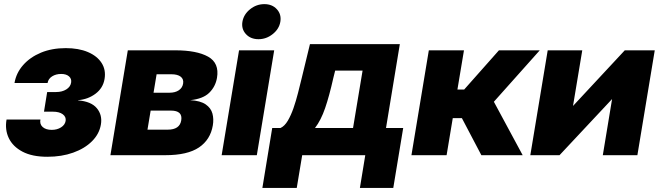

<svg xmlns="http://www.w3.org/2000/svg" viewBox="-20 -763 3243 944"><path d="M212.9 7.8Q138.2 7.8 90.6 -17.3Q43 -42.5 23.2 -84Q3.4 -125.5 12.2 -175.3H178.7Q174.3 -152.3 189.9 -138.4Q205.6 -124.5 234.4 -124.5Q260.7 -124.5 280 -136.7Q299.3 -148.9 302.7 -168.5Q305.7 -188.5 288.6 -201.2Q271.5 -213.9 240.2 -213.9H196.3L211.9 -310.5H255.9Q285.2 -310.5 305.7 -323.2Q326.2 -335.9 329.6 -356.4Q333 -375.5 319.3 -387.5Q305.7 -399.4 280.8 -399.4Q254.9 -399.4 236.1 -387.5Q217.3 -375.5 213.9 -355H51.3Q59.6 -404.3 93.8 -443.1Q127.9 -481.9 181.6 -504.2Q235.4 -526.4 303.2 -526.4Q366.7 -526.4 412.1 -507.1Q457.5 -487.8 479.5 -453.6Q501.5 -419.4 494.1 -375Q486.8 -330.1 449.7 -302.2Q412.6 -274.4 363.8 -270.5V-269.5Q428.7 -264.2 456.3 -230.7Q483.9 -197.3 476.1 -150.9Q468.3 -104.5 432.4 -68.6Q396.5 -32.7 339.8 -12.5Q283.2 7.8 212.9 7.8Z M522.9 0 608.4 -515.6H841.8Q947.3 -515.6 1003.2 -484.4Q1059.1 -453.1 1046.9 -380.4Q1039.6 -337.4 1009 -307.1Q978.5 -276.9 915.5 -270.5Q965.3 -267.6 991.2 -249.8Q1017.1 -231.9 1024.4 -204.8Q1031.7 -177.7 1026.4 -146.5Q1014.6 -76.2 958.3 -38.1Q901.9 0 793 0ZM705.1 -125.5H804.7Q863.8 -125.5 871.1 -171.4Q878.9 -219.2 820.3 -219.2H720.7ZM734.9 -307.1H813Q841.3 -307.1 859.1 -319.1Q877 -331.1 880.4 -352.5Q883.8 -374 868.4 -386Q853 -397.9 822.3 -397.9H750Z M1069.8 0 1155.3 -515.6H1328.1L1242.7 0ZM1251 -570.3Q1211.9 -570.3 1189 -595.5Q1166 -620.6 1171.9 -656.2Q1178.2 -692.4 1209.5 -717.5Q1240.7 -742.7 1279.8 -742.7Q1318.4 -742.7 1341.3 -717.5Q1364.3 -692.4 1358.4 -656.2Q1352.5 -620.6 1321 -595.5Q1289.6 -570.3 1251 -570.3Z M1270 161.1 1318.4 -133.8H1359.4Q1379.4 -143.1 1395 -169.4Q1410.6 -195.8 1423.1 -231.7Q1435.5 -267.6 1445.3 -306.2Q1455.1 -344.7 1463.4 -378.9L1503.9 -545.9H1945.8L1877.9 -133.8H1962.4L1913.6 161.1H1749.5L1775.9 0H1465.8L1439 161.1ZM1528.8 -133.8H1715.8L1762.7 -416H1627.9L1618.7 -378.9Q1599.1 -291.5 1578.6 -231.7Q1558.1 -171.9 1528.8 -133.8Z M2002.9 0 2088.4 -515.6H2261.2L2229 -322.8H2262.2L2433.1 -515.6H2633.8L2408.2 -262.7L2549.8 0H2346.7L2251 -182.1H2206.1L2175.8 0Z M3113.8 0H2943.8L2989.3 -275.4H2988.8L2731 0H2587.4L2672.9 -515.6H2842.8L2797.4 -242.7H2797.9L3051.8 -515.6H3199.2Z"/></svg>

Font: Inter Display Extra Bold
Style: Italic
Weight: 800
Italic angle: -9.39999°
Designer: Rasmus Andersson
Foundry: rsms
Version: Version 4.000;git-4fc901f